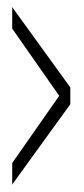

<svg xmlns="http://www.w3.org/2000/svg" viewBox="-20 -506 230 527"><path d="M13.5 0.5 173 -220V-266L13.5 -486.5V-427.5L142.5 -243L13.5 -58.5Z"/></svg>

Font: Anybody ExtraCondensed Light
Style: Regular
Weight: 300
Width: 2
Version: Version 1.113;gftools[0.9.25]